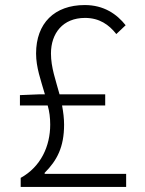

<svg xmlns="http://www.w3.org/2000/svg" viewBox="-20 -741 575 761"><path d="M157 -52V-56C206 -105 234 -158 234 -247C234 -271 231 -296 226 -323H397V-367H216C201 -423 182 -473 182 -529C182 -609 229 -670 317 -670C374 -670 412 -643 441 -606L478 -641C443 -685 392 -721 316 -721C196 -721 123 -649 123 -529C123 -473 142 -423 158 -367H133L59 -364V-323H169C176 -299 179 -274 179 -247C179 -162 142 -80 62 -36V0H480V-52Z"/></svg>

Font: Spoqa Han Sans Neo Light
Style: Regular
Weight: 300
Designer: [Spoqa Han Sans Neo] Dong-huui Kim ___ Younghwa Kang ___ Yujin Lee ___ [Noto Sans] Ryoko NISHIZUKA ____ (kana & ideograp
Foundry: Spoqa (http://www.spoqa-han-sans.com)
Version: Version 1.100;hotconv 1.0.109;makeotfexe 2.5.65596